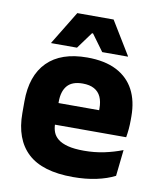

<svg xmlns="http://www.w3.org/2000/svg" viewBox="-80 -751 690 828"><g transform="rotate(10 265.0 -337.0)"><path d="M295 12.5Q161 12.5 97 -47.2Q33 -107 33 -221.5V-272.5Q33 -385.5 93 -445.8Q153 -506 267.5 -506Q344.5 -506 395.8 -479.8Q447 -453.5 472.8 -405Q498.5 -356.5 498.5 -288.5V-272Q498.5 -253 496.8 -233.2Q495 -213.5 492 -196.5H354Q356 -225.5 356.5 -251.2Q357 -277 357 -298Q357 -328.5 347.5 -349.2Q338 -370 318.2 -381Q298.5 -392 267.5 -392Q221.5 -392 200.2 -367.2Q179 -342.5 179 -297V-252L180 -235.5V-200.5Q180 -181.5 186.2 -164.5Q192.5 -147.5 208.2 -134.8Q224 -122 251.8 -114.8Q279.5 -107.5 322.5 -107.5Q368 -107.5 410 -116.2Q452 -125 490.5 -140L478 -25Q444 -7.5 397.5 2.5Q351 12.5 295 12.5ZM114 -196.5V-291H461V-196.5ZM191.5 -687H350.5L439 -542V-540H326.5L273.5 -612.5H269L216 -540H103V-542Z"/></g></svg>

Font: Anek Odia Medium
Style: Bold
Weight: 700
Version: Version 1.003